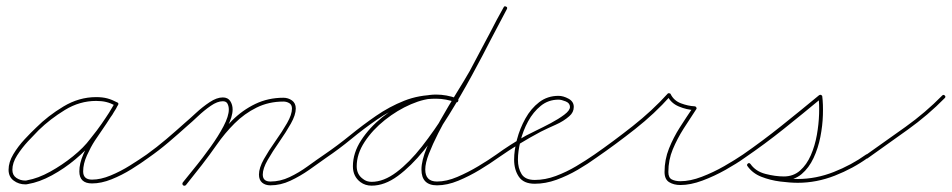

<svg xmlns="http://www.w3.org/2000/svg" viewBox="-20 -569 2999 605"><path d="M352 -238Q350 -233 344 -236Q329 -244 315 -247.5Q301 -251 283 -251Q231 -251 184.5 -222.5Q138 -194 102 -159Q88 -145 68.5 -124Q49 -103 34 -79.5Q19 -56 19 -34Q19 -17 31.5 -8.5Q44 0 60 0Q63 0 66 -1Q100 -7 138 -28Q176 -49 210 -76.5Q244 -104 264 -131Q286 -158 305 -185.5Q324 -213 341 -243Q344 -248 349 -245Q354 -243 351 -237Q346 -226 339 -216Q339 -216 339 -216Q339 -216 339 -216Q337 -212 334 -207.5Q331 -203 328 -199Q328 -199 328 -199Q328 -199 328 -199Q316 -180 303.5 -162Q291 -144 279 -126Q279 -126 279 -126Q279 -126 279 -126Q266 -106 254 -79.5Q242 -53 242 -29Q242 -3 270 -3Q297 -3 328.5 -16Q360 -29 389.5 -47.5Q419 -66 442 -82Q446 -85 450 -80Q453 -76 448 -72Q425 -55 394.5 -36Q364 -17 331.5 -4Q299 9 270 9Q230 9 230 -29Q230 -54 242.5 -82.5Q255 -111 269 -132Q269 -132 269 -132Q269 -132 269 -132Q281 -151 293.5 -169Q306 -187 318 -205Q318 -205 318 -205Q318 -205 318 -205Q321 -209 323.5 -213.5Q326 -218 329 -222Q329 -222 329 -222Q329 -222 329 -222Q335 -232 341 -243Q343 -248 349 -245Q354 -242 351 -237Q334 -207 314.5 -179Q295 -151 274 -123Q252 -96 217.5 -67Q183 -38 143.5 -16.5Q104 5 68 11Q64 12 60 12Q39 12 23 0Q7 -12 7 -34Q7 -58 22 -83Q37 -108 57.5 -130Q78 -152 94 -167Q131 -204 180 -233.5Q229 -263 283 -263Q303 -263 318 -259Q333 -255 350 -246Q355 -244 352 -238Z M440 -74Q437 -79 442 -82Q474 -105 504 -130.5Q534 -156 564 -183Q577 -194 597.5 -213Q618 -232 640.5 -247Q663 -262 682 -262Q698 -262 705.5 -250.5Q713 -239 713 -224Q713 -201 696 -168.5Q679 -136 654.5 -101.5Q630 -67 605.5 -36.5Q581 -6 566 14Q562 18 557 15Q553 11 556 6Q571 -12 595 -42Q619 -72 643.5 -106Q668 -140 684.5 -171.5Q701 -203 701 -224Q701 -234 697 -242Q693 -250 682 -250Q665 -250 644 -235.5Q623 -221 603.5 -202.5Q584 -184 572 -174Q542 -147 511.5 -121Q481 -95 448 -72Q443 -69 440 -74ZM557 15Q553 11 556 6Q581 -25 606 -56Q631 -87 653 -119Q679 -157 711.5 -189.5Q744 -222 784.5 -241.5Q825 -261 873 -261Q888 -261 900 -252.5Q912 -244 912 -227Q912 -207 896.5 -179.5Q881 -152 860 -122Q839 -92 823.5 -65Q808 -38 808 -19Q808 3 832 3Q863 3 892.5 -11Q922 -25 949.5 -45Q977 -65 1002 -82Q1006 -85 1010 -80Q1013 -76 1008 -72Q983 -54 954.5 -34Q926 -14 895 0.5Q864 15 832 15Q816 15 806 6.5Q796 -2 796 -19Q796 -40 811.5 -67.5Q827 -95 848 -124.5Q869 -154 884.5 -181Q900 -208 900 -227Q900 -239 891.5 -244Q883 -249 873 -249Q827 -249 788.5 -230Q750 -211 719 -180Q688 -149 663 -113Q640 -80 615.5 -48.5Q591 -17 566 14Q562 18 557 15Z M1000 -74Q997 -79 1002 -82Q1043 -110 1083 -142.5Q1123 -175 1165 -204Q1207 -233 1253.5 -251.5Q1300 -270 1354 -270Q1371 -270 1387.5 -267Q1404 -264 1420 -259Q1420 -259 1420 -259Q1420 -259 1420 -259Q1426 -257 1424 -251Q1422 -245 1416 -247Q1401 -252 1385.5 -255Q1370 -258 1354 -258Q1302 -258 1256 -239.5Q1210 -221 1168.5 -192.5Q1127 -164 1087.5 -131.5Q1048 -99 1008 -72Q1003 -69 1000 -74ZM1420 -259Q1426 -257 1424 -251Q1422 -245 1416 -247Q1385 -259 1354 -259Q1318 -259 1275 -240.5Q1232 -222 1193 -191Q1154 -160 1129 -122Q1104 -84 1104 -45Q1104 -19 1124 -5Q1135 4 1151 4Q1189 4 1229.5 -26.5Q1270 -57 1309.5 -107.5Q1349 -158 1387 -218.5Q1425 -279 1458.5 -341Q1492 -403 1519.5 -457Q1547 -511 1567 -546Q1567 -546 1567 -546Q1567 -546 1567 -546Q1570 -551 1575 -548Q1580 -545 1577 -540Q1557 -504 1529 -449Q1501 -394 1467 -331.5Q1433 -269 1395 -207.5Q1357 -146 1316 -95.5Q1275 -45 1233.5 -14.5Q1192 16 1151 16Q1131 16 1116 5Q1092 -13 1092 -45Q1092 -87 1118 -127Q1144 -167 1184.5 -199.5Q1225 -232 1270 -251.5Q1315 -271 1354 -271Q1387 -271 1420 -259Q1420 -259 1420 -259Q1420 -259 1420 -259ZM1575 -548Q1580 -546 1577 -540Q1551 -490 1524 -439.5Q1497 -389 1470 -339Q1470 -339 1470 -339Q1470 -339 1470 -339Q1458 -318 1439.5 -287Q1421 -256 1400 -220.5Q1379 -185 1361 -149.5Q1343 -114 1331.5 -84.5Q1320 -55 1320 -35Q1320 3 1357 3Q1387 3 1421 -11.5Q1455 -26 1487.5 -45.5Q1520 -65 1544 -82Q1548 -85 1552 -80Q1555 -76 1550 -72Q1525 -54 1492 -34Q1459 -14 1424 0.5Q1389 15 1357 15Q1308 15 1308 -35Q1308 -63 1325 -104Q1342 -145 1367.5 -190Q1393 -235 1418.5 -276Q1444 -317 1460 -345Q1460 -345 1460 -345Q1460 -345 1460 -345Q1486 -395 1513 -445Q1540 -495 1567 -546Q1569 -551 1575 -548Z M1542 -74Q1539 -78 1544 -82Q1566 -98 1589.5 -113Q1613 -128 1638 -142Q1647 -147 1669 -157.5Q1691 -168 1715.5 -181Q1740 -194 1758 -207.5Q1776 -221 1776 -232Q1776 -244 1762.5 -249.5Q1749 -255 1740 -255Q1708 -255 1684 -235.5Q1660 -216 1644 -186.5Q1628 -157 1620 -124.5Q1612 -92 1612 -66Q1612 -39 1623.5 -20.5Q1635 -2 1665 -2Q1698 -2 1731.5 -14.5Q1765 -27 1796 -45.5Q1827 -64 1853 -82Q1853 -82 1853 -82Q1853 -82 1853 -82Q1857 -85 1861 -80Q1864 -76 1859 -72Q1833 -53 1800.5 -34Q1768 -15 1733.5 -2.5Q1699 10 1665 10Q1630 10 1615 -12Q1600 -34 1600 -66Q1600 -95 1609 -129.5Q1618 -164 1635.5 -195.5Q1653 -227 1679 -247Q1705 -267 1740 -267Q1755 -267 1771.5 -258Q1788 -249 1788 -232Q1788 -215 1774 -203Q1756 -187 1731 -176Q1706 -165 1684 -154Q1650 -136 1616.5 -115.5Q1583 -95 1550 -72Q1546 -69 1542 -74Z M1851 -74Q1848 -79 1853 -82Q1912 -123 1973.5 -171.5Q2035 -220 2084 -274Q2085 -276 2089 -275Q2092 -275 2093 -273Q2103 -252 2125.5 -243.5Q2148 -235 2169 -234Q2172 -234 2174 -231Q2176 -227 2174 -225Q2154 -195 2134 -163.5Q2114 -132 2100 -98.5Q2086 -65 2086 -27Q2086 -9 2097 -3.5Q2108 2 2124 2Q2155 2 2191.5 -12Q2228 -26 2262 -45.5Q2296 -65 2321 -82Q2325 -85 2329 -80Q2332 -76 2327 -72Q2302 -54 2266.5 -34Q2231 -14 2193.5 0Q2156 14 2124 14Q2103 14 2088.5 5Q2074 -4 2074 -27Q2074 -66 2088 -101Q2102 -136 2122.5 -168Q2143 -200 2164 -231Q2166 -234 2169 -228Q2172 -222 2169 -222Q2144 -223 2119 -233.5Q2094 -244 2083 -267Q2081 -270 2088 -269Q2094 -268 2092 -266Q2043 -211 1981.5 -162.5Q1920 -114 1859 -72Q1854 -69 1851 -74Z M2327 -72Q2322 -69 2319 -74Q2316 -79 2321 -82Q2383 -125 2443 -173Q2503 -221 2561 -269Q2564 -271 2567 -270Q2571 -268 2571 -265Q2574 -241 2573 -207Q2572 -173 2565 -137.5Q2558 -102 2543.5 -71Q2529 -40 2506 -20.5Q2483 -1 2450 -1Q2420 -1 2387 -10Q2354 -19 2335 -46Q2332 -50 2337 -54Q2341 -57 2345 -52Q2359 -32 2386 -22Q2413 -12 2442.5 -8.5Q2472 -5 2494 -5Q2551 -5 2607 -27Q2663 -49 2709 -82Q2713 -85 2717 -80Q2720 -76 2715 -72Q2668 -38 2610.5 -15.5Q2553 7 2494 7Q2470 7 2438.5 3Q2407 -1 2379 -12Q2351 -23 2335 -46Q2332 -50 2337 -54Q2341 -57 2345 -52Q2361 -29 2392 -21Q2423 -13 2450 -13Q2480 -13 2501 -31.5Q2522 -50 2535 -80Q2548 -110 2554 -144Q2560 -178 2561 -210Q2562 -242 2559 -264Q2559 -267 2565 -264Q2571 -262 2569 -260Q2510 -211 2450 -163Q2390 -115 2327 -72Q2327 -72 2327 -72Q2327 -72 2327 -72Z M2715 -71Q2711 -67 2707 -72Q2704 -77 2709 -81Q2770 -124 2833 -169Q2896 -214 2949 -268Q2953 -272 2957 -268Q2961 -264 2957 -260Q2904 -206 2840.5 -160.5Q2777 -115 2715 -71Q2715 -71 2715 -71Q2715 -71 2715 -71Z"/></svg>

Font: FRB American Cursive Guidelines Arrows Thin
Style: Italic
Weight: 100
Italic angle: -25°
Version: Version 2.0;Modular Font Editor K font №1